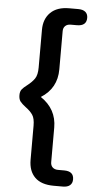

<svg xmlns="http://www.w3.org/2000/svg" viewBox="-64 -820 546 1055"><g transform="rotate(5 209.5 -292.5)"><path d="M135 66V-122Q135 -162 122 -181.5Q109 -201 83 -220Q63 -235 53 -247.5Q43 -260 43 -283Q43 -303 52 -314.5Q61 -326 81 -341Q107 -361 121 -381.5Q135 -402 135 -443V-651Q135 -711 171 -746.5Q207 -782 274 -782H324Q350 -782 363.5 -770.5Q377 -759 377 -738Q377 -693 324 -693H290Q271 -693 260 -682.5Q249 -672 249 -654V-443Q249 -338 161 -283Q249 -224 249 -122V69Q249 87 260 97.5Q271 108 290 108H324Q377 108 377 153Q377 174 363.5 185.5Q350 197 324 197H274Q205 197 170 162.5Q135 128 135 66Z"/></g></svg>

Font: Kodchasan SemiBold
Style: Regular
Weight: 600
Version: Version 1.000; ttfautohint (v1.6)